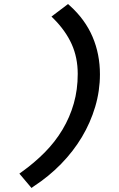

<svg xmlns="http://www.w3.org/2000/svg" viewBox="-20 -756 590 951"><path d="M76 104 87 96Q150 51 201.5 -1Q253 -53 289.5 -114Q326 -175 345.5 -243.5Q365 -312 365 -390Q365 -471 335 -537.5Q305 -604 245 -664L235 -674L317 -736L327 -727Q402 -659 438.5 -573.5Q475 -488 475 -388Q475 -306 451.5 -227Q428 -148 385.5 -77Q343 -6 282.5 56Q222 118 147 167L136 175Z"/></svg>

Font: Codetta
Style: Bold Italic
Weight: 700
Italic angle: -11°
Designer: Ulrich Proeller
Foundry: PROSA GmbH
Version: Version 2.00;September 29, 2018;FontCreator 11.5.0.2427 64-b